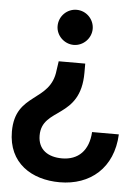

<svg xmlns="http://www.w3.org/2000/svg" viewBox="-55 -615 627 872"><g transform="rotate(5 258.5 -178.5)"><path d="M319 -290V-332H198L192 -291C177 -142 14 -175 14 4C14 148 122 215 250 215C389 215 492 129 499 -25H377C372 60 325 106 251 106C189 106 141 77 141 11C141 -118 319 -78 319 -290ZM179 -491C179 -448 216 -412 259 -412C303 -412 339 -449 339 -492C339 -535 304 -572 259 -572C216 -572 179 -537 179 -491Z"/></g></svg>

Font: Swile Sans
Style: Bold
Weight: 700
Designer: Lord
Foundry: Lord
Version: Version 1.477;FEAKit 1.0